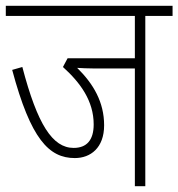

<svg xmlns="http://www.w3.org/2000/svg" viewBox="-20 -642 615 662"><path d="M481 -587H575V-622H0V-587H445V-441H213L197 -411C257 -357 303 -294 303 -213C303 -159 279 -132 234 -132C161 -132 109 -213 57 -411L22 -401C86 -162 149 -97 238 -97C292 -97 339 -132 339 -210C339 -290 302 -353 246 -408C262 -407 282 -406 301 -406H445V0H481Z"/></svg>

Font: Noto Sans Condensed ExtraLight
Style: Regular
Weight: 200
Width: 3
Designer: Monotype Design Team
Foundry: Monotype Imaging Inc.
Version: Version 2.013